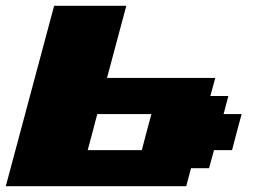

<svg xmlns="http://www.w3.org/2000/svg" viewBox="-20 -645 915 665"><path d="M0 0H625L641.6 -62.5H704.1L721.2 -125H783.7Q789.1 -145.5 800 -187.3Q811 -229 816.9 -250H754.4L771 -312.5H708.5L725.6 -375H350.6Q361.8 -416.5 384 -500Q406.2 -583.5 417.5 -625H167.5Q139.6 -520.5 83.7 -312.3Q27.8 -104 0 0ZM471.2 -125H283.7Q289.6 -145.5 300.5 -187.3Q311.5 -229 316.9 -250H504.4Q498.5 -229 487.5 -187.3Q476.6 -145.5 471.2 -125Z"/></svg>

Font: Faithful 32x
Style: BoldOblique
Weight: 400
Foundry: Faithful Resource Pack
Version: Version 1.0; January 27, 2023